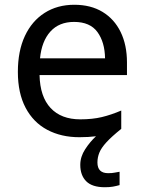

<svg xmlns="http://www.w3.org/2000/svg" viewBox="-20 -566 604 806"><path d="M389 116Q389 161 434 161Q451 161 462.5 158.5Q474 156 482 155V211Q468 215 454 217.5Q440 220 420 220Q367 220 342 195Q317 170 317 126Q317 92 337.5 60.5Q358 29 383 6Q352 10 313 10Q237 10 178.5 -21Q120 -52 87.5 -113.5Q55 -175 55 -264Q55 -352 84.5 -415Q114 -478 167.5 -512Q221 -546 292 -546Q361 -546 410.5 -516Q460 -486 486.5 -431.5Q513 -377 513 -304V-251H146Q148 -160 192.5 -112.5Q237 -65 317 -65Q368 -65 407.5 -74.5Q447 -84 489 -102V-25Q449 7 427 31Q405 55 397 75Q389 95 389 116ZM291 -474Q228 -474 191.5 -433.5Q155 -393 148 -321H421Q420 -389 389 -431.5Q358 -474 291 -474Z"/></svg>

Font: Noto Sans Chakma
Style: Regular
Weight: 400
Designer: Zachary Quinn Scheuren - Monotype Design Team
Foundry: Monotype Imaging Inc.
Version: Version 2.003; ttfautohint (v1.8.4.7-5d5b)